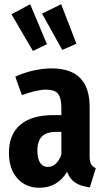

<svg xmlns="http://www.w3.org/2000/svg" viewBox="-20 -868 495 904"><path d="M431 -76 403 14Q361 9 335 -7.5Q309 -24 296 -59Q250 16 166 16Q100 16 61 -29Q22 -74 22 -148Q22 -235 75.5 -280.5Q129 -326 232 -326H269V-358Q269 -407 253 -426.5Q237 -446 198 -446Q153 -446 83 -420L52 -507Q93 -526 138 -536Q183 -546 223 -546Q402 -546 402 -365V-134Q402 -108 408.5 -96Q415 -84 431 -76ZM269 -140V-247H245Q199 -247 177.5 -225.5Q156 -204 156 -159Q156 -121 169 -101.5Q182 -82 205 -82Q247 -82 269 -140ZM122 -848 201 -660 135 -628 34 -801ZM268 -848 340 -662 273 -633 178 -804Z"/></svg>

Font: Fira Sans Extra Condensed SemiBold
Style: Regular
Weight: 600
Width: 1
Designer: Carrois Corporate & Edenspiekermann AG
Foundry: Carrois Corporate GbR & Edenspiekermann AG
Version: Version 4.203